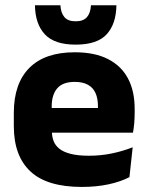

<svg xmlns="http://www.w3.org/2000/svg" viewBox="-20 -707 570 739"><path d="M295 12.5Q160.9 12.5 97.1 -47.2Q33.2 -107 33.2 -221.4V-272.5Q33.2 -385.7 93.1 -445.8Q152.9 -505.8 267.7 -505.8Q344.5 -505.8 395.6 -479.7Q446.8 -453.6 472.6 -405.1Q498.3 -356.5 498.3 -288.5V-272.1Q498.3 -253 496.7 -233.3Q495 -213.5 491.8 -196.4H354.1Q355.8 -225.6 356.4 -251.4Q357 -277.2 357 -297.9Q357 -328.3 347.5 -349.2Q337.9 -370 318.2 -380.9Q298.5 -391.8 267.7 -391.8Q221.7 -391.8 200.4 -367.1Q179 -342.4 179 -296.9V-252L179.9 -235.3V-200.5Q179.9 -181.3 186.2 -164.4Q192.5 -147.5 208.3 -134.7Q224.2 -121.9 251.9 -114.8Q279.7 -107.6 322.6 -107.6Q367.9 -107.6 410 -116.3Q452.1 -125 490.7 -140.1L478.2 -25.2Q444.2 -7.5 397.6 2.5Q351.1 12.5 295 12.5ZM114.2 -196.4V-291.2H461V-196.4ZM271.2 -535.2Q189.2 -535.2 152.4 -575.1Q115.5 -615.1 114.5 -686.8H212.5Q214.1 -657.5 227.8 -641.3Q241.4 -625 271.2 -625Q300.7 -625 314.6 -641Q328.5 -657 330.1 -686.8H428.1Q427.1 -615.1 390.7 -575.1Q354.2 -535.2 271.2 -535.2Z"/></svg>

Font: Anek Latin Medium
Style: Regular
Weight: 500
Designer: Yesha Goshar
Foundry: Ek Type
Version: Version 1.003